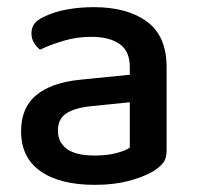

<svg xmlns="http://www.w3.org/2000/svg" viewBox="-20 -502 551 537"><path d="M343 -89V-216L234 -205Q188 -200 165 -184.5Q142 -169 142 -137Q142 -104 167 -85.5Q192 -67 245 -67Q280 -67 306 -74Q332 -81 343 -89ZM446 -314V-81Q446 -58 435.5 -45.5Q425 -33 407 -22Q381 -7 340 4Q299 15 245 15Q148 15 93.5 -23Q39 -61 39 -135Q39 -201 81.5 -236Q124 -271 204 -279L343 -293V-315Q343 -359 314.5 -379Q286 -399 235 -399Q195 -399 158 -388Q121 -377 92 -363Q82 -371 75 -382.5Q68 -394 68 -408Q68 -425 76.5 -436Q85 -447 103 -455Q131 -469 167 -475.5Q203 -482 243 -482Q336 -482 391 -441.5Q446 -401 446 -314Z"/></svg>

Font: Baloo 2 Latin Medium
Style: Regular
Weight: 500
Designer: Sarang Kulkarni and Ek Type
Foundry: Ek Type
Version: Version 1.001